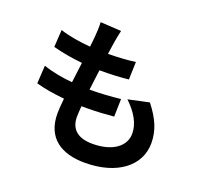

<svg xmlns="http://www.w3.org/2000/svg" viewBox="-143 -977 1286 1203"><g transform="rotate(20 500.0 -375.0)"><path d="M653 -409C717 -348 755 -284 755 -217C755 -135 679 -72 541 -72C443 -72 393 -117 393 -198C393 -216 395 -241 397 -270C410 -270 424 -270 437 -270C498 -270 556 -274 612 -279L615 -397C550 -390 477 -385 416 -385H409C414 -429 420 -476 426 -520C506 -520 560 -523 619 -529L623 -647C576 -640 512 -636 441 -635C446 -667 449 -693 452 -710C456 -736 461 -762 469 -798L330 -806C332 -773 330 -745 328 -718C326 -696 324 -669 320 -639C248 -645 174 -657 117 -676L110 -561C168 -545 238 -533 307 -526C301 -481 296 -435 290 -391C226 -397 159 -408 95 -430L88 -310C141 -295 206 -284 278 -277C274 -236 271 -201 271 -177C271 -12 381 56 537 56C754 56 888 -52 888 -201C888 -285 858 -355 792 -439Z"/></g></svg>

Font: Genne Gothic Bold
Style: Regular
Weight: 700
Designer: Ryoko NISHIZUKA (kana & ideographs); Paul D. Hunt (Latin, Greek & Cyrillic); Wenlong ZHANG (bopomofo); Sandoll Communica
Foundry: Adobe Systems Incorporated
Version: Version 1.004;PS 1.004;hotconv 16.6.51;makeotf.lib2.5.65220